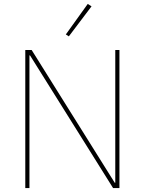

<svg xmlns="http://www.w3.org/2000/svg" viewBox="-20 -951 732 971"><path d="M328.1 -767.1 313 -776.9 423.8 -931.2 442.9 -918.9ZM107.9 0V-698.2H140.1L560.1 -26.9H563V-698.2H584V0H551.8L131.8 -670.9H128.9V0Z"/></svg>

Font: Anuphan Thin
Style: Regular
Weight: 250
Designer: Mike Abbink, Paul van der Laan, Pieter van Rosmalen, Mint Tantisuwanna
Foundry: Bold Monday; Cadson Demak
Version: Version 3.002;hotconv 1.0.109;makeotfexe 2.5.65596